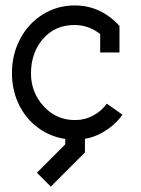

<svg xmlns="http://www.w3.org/2000/svg" viewBox="-20 -509 524 714"><path d="M168.9 185.1 117.2 133.3 222.7 27.8V4.4H295.9V58.1ZM24.4 -237.3Q24.4 -306.2 54.7 -363.8Q85 -421.4 138.7 -455.1Q192.4 -488.8 257.8 -488.8Q354.5 -488.8 424.3 -412.6V-314H352.5V-382.3Q310.1 -416 256.8 -416Q184.6 -416 139.9 -364.3Q95.2 -312.5 95.2 -236.3Q95.2 -165.5 142.1 -114Q189 -62.5 258.8 -62.5Q295.9 -62.5 327.4 -79.8Q358.9 -97.2 377 -123.5L435.5 -82.5Q407.2 -42.5 360.8 -16.1Q314.5 10.3 259.3 10.3Q191.9 10.3 137.9 -22.9Q84 -56.2 54.2 -112.5Q24.4 -168.9 24.4 -237.3Z"/></svg>

Font: Eligible
Style: Regular
Weight: 500
Version: Version 1.1